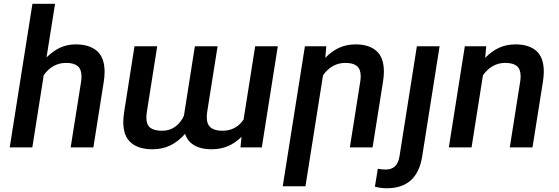

<svg xmlns="http://www.w3.org/2000/svg" viewBox="-20 -770 2919 1003"><path d="M208.5 -377.4 148.9 0H30.8L149.4 -750H267.6L223.1 -470.2Q258.3 -504.9 295.2 -521.5Q332 -538.1 376 -538.1Q446.8 -538.1 486.6 -503.7Q526.4 -469.2 526.4 -394.5Q526.4 -370.6 522 -342.8L467.8 0H349.1L403.3 -341.3Q405.8 -355 405.8 -370.6Q405.8 -408.2 385.7 -424.8Q365.7 -441.4 325.7 -441.4Q253.9 -441.4 208.5 -377.4Z M1252.4 -145.5 1313 -528.3H1431.2L1347.7 0H1236.3L1241.7 -55.2Q1208 -22 1169.7 -6.1Q1131.3 9.8 1083.5 9.8Q1030.8 9.8 995.4 -10.5Q960 -30.8 946.8 -70.8Q911.1 -30.3 869.6 -10.3Q828.1 9.8 776.4 9.8Q703.6 9.8 663.8 -24.9Q624 -59.6 624 -132.8Q624 -155.8 628.4 -183.6L682.6 -528.3H801.3L747.1 -185.5Q744.6 -167.5 744.6 -156.2Q744.6 -117.7 765.4 -102.3Q786.1 -86.9 826.7 -86.9Q866.2 -86.9 895.5 -108.2Q924.8 -129.4 940.9 -166L998 -528.3H1116.7L1062.5 -186.5Q1060.1 -169.4 1060.1 -158.7Q1060.1 -120.6 1080.8 -103.8Q1101.6 -86.9 1141.6 -86.9Q1212.9 -86.9 1252.4 -145.5Z M1667.5 -377 1575.7 203.1H1457L1572.8 -528.3H1684.6L1679.2 -467.8Q1713.9 -503.4 1752.4 -520.8Q1791 -538.1 1837.9 -538.1Q1907.7 -538.1 1946.5 -503.9Q1985.4 -469.7 1985.4 -395.5Q1985.4 -372.1 1981 -344.2L1926.3 0H1807.6L1861.8 -342.8Q1864.3 -356.4 1864.3 -372.1Q1864.3 -409.2 1844.2 -425.3Q1824.2 -441.4 1784.2 -441.4Q1713.9 -441.4 1667.5 -377Z M2157.7 -528.3H2276.4L2185.5 46.9Q2159.2 213.4 2001 213.4Q1968.8 213.4 1938.5 205.1L1953.6 111.8Q1977.1 115.7 1995.6 115.7Q2056.2 115.7 2066.9 46.9Z M2502.9 -377 2443.4 0H2324.7L2408.2 -528.3H2520L2514.6 -467.8Q2549.3 -503.4 2587.9 -520.8Q2626.5 -538.1 2673.3 -538.1Q2743.2 -538.1 2782 -503.9Q2820.8 -469.7 2820.8 -395.5Q2820.8 -372.1 2816.4 -344.2L2761.7 0H2643.1L2697.3 -342.8Q2699.7 -356.4 2699.7 -372.1Q2699.7 -409.2 2679.7 -425.3Q2659.7 -441.4 2619.6 -441.4Q2549.3 -441.4 2502.9 -377Z"/></svg>

Font: Mardoto Medium
Style: Italic
Weight: 500
Italic angle: -12°
Designer: Christian Robertson, Vahan Hovhannisyan
Foundry: Google
Version: Version 1.000